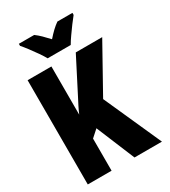

<svg xmlns="http://www.w3.org/2000/svg" viewBox="-221 -1033 1006 1139"><g transform="rotate(-30 281.5 -463.5)"><path d="M35 0V-714H198V-384Q209 -410 221 -433.5Q233 -457 245 -480L365 -714H546L367 -393L543 0H355L246 -263L198 -220V0ZM203 -767Q192 -787 173 -814.5Q154 -842 133.5 -869Q113 -896 98 -913V-927H203Q222 -913 241 -894.5Q260 -876 282 -852Q304 -877 323 -895Q342 -913 362 -927H465V-913Q450 -895 430.5 -868.5Q411 -842 392 -815Q373 -788 361 -767Z"/></g></svg>

Font: Noto Sans Mono SemiCondensed Black
Style: Regular
Weight: 900
Width: 4
Designer: Monotype Design Team
Foundry: Monotype Imaging Inc.
Version: Version 2.014; ttfautohint (v1.8.4.7-5d5b)